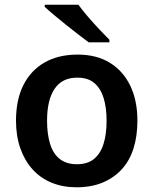

<svg xmlns="http://www.w3.org/2000/svg" viewBox="-20 -786 654 816"><path d="M564 -273Q564 -208 547.5 -155.5Q531 -103 497.5 -66.5Q464 -30 416 -10Q368 10 305 10Q247 10 199.5 -9.5Q152 -29 118.5 -66Q85 -103 66.5 -155.5Q48 -208 48 -273Q48 -362 79.5 -424.5Q111 -487 169.5 -520.5Q228 -554 310 -554Q390 -554 446.5 -519.5Q503 -485 533.5 -422Q564 -359 564 -273ZM180 -273Q180 -216 193 -174Q206 -132 234.5 -110Q263 -88 307 -88Q352 -88 379.5 -110.5Q407 -133 420 -174.5Q433 -216 433 -273Q433 -328 420.5 -369Q408 -410 381 -433Q354 -456 308 -456Q244 -456 212 -408.5Q180 -361 180 -273ZM313 -766Q329 -744 352.5 -716.5Q376 -689 401 -662.5Q426 -636 445 -617V-606H357Q337 -621 311.5 -640.5Q286 -660 260 -681Q234 -702 210 -722Q186 -742 170 -757V-766Z"/></svg>

Font: Noto Sans Hebrew Thin SemiBold
Style: Regular
Weight: 600
Version: Version 3.001